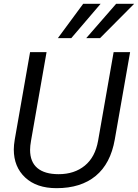

<svg xmlns="http://www.w3.org/2000/svg" viewBox="-20 -972 720 1002"><path d="M52 -192Q52 -214 57 -244L137 -700H223L142 -238Q137 -210 137 -190Q137 -127 175 -95Q213 -63 286 -63Q368 -63 422.5 -107.5Q477 -152 492 -238L573 -700H659L579 -244Q557 -118 479.5 -54Q402 10 275 10Q171 10 111.5 -45.5Q52 -101 52 -192ZM414 -952H505L352 -773H282ZM586 -952H680L502 -773H430Z"/></svg>

Font: Niramit
Style: Italic
Weight: 400
Italic angle: -10°
Version: Version 1.000; ttfautohint (v1.6)